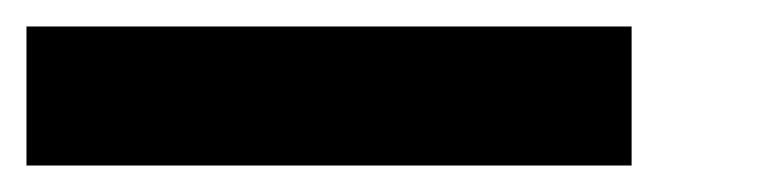

<svg xmlns="http://www.w3.org/2000/svg" viewBox="-25 -64 588 145"><path d="M-5 61V-44H452V61Z"/></svg>

Font: Source Serif 4 ExtraBold
Style: Italic
Weight: 800
Italic angle: -12°
Designer: Frank Grießhammer
Foundry: Adobe Systems Incorporated
Version: Version 4.004;hotconv 1.0.116;makeotfexe 2.5.65601